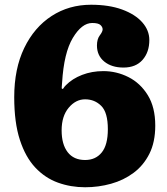

<svg xmlns="http://www.w3.org/2000/svg" viewBox="-20 -780 705 810"><path d="M413 -656Q413 -666 403.8 -674.5Q394.5 -683 369 -683Q325 -683 287.2 -620Q249.5 -557 242 -432Q241.5 -419 240.5 -413Q239.5 -407 242 -405.5Q245.5 -403.5 248.2 -408.5Q251 -413.5 258.5 -421Q285 -448 326.2 -464Q367.5 -480 416 -480Q471.5 -480 521.8 -454.8Q572 -429.5 603.5 -378.5Q635 -327.5 635 -250Q635 -180.5 610.2 -131.2Q585.5 -82 543.5 -50.8Q501.5 -19.5 448.5 -4.8Q395.5 10 339 10Q278.5 10 224.5 -9.5Q170.5 -29 129 -73Q87.5 -117 63.8 -190Q40 -263 40 -370Q40 -490 82.2 -577.5Q124.5 -665 197.8 -712.5Q271 -760 364 -760Q440 -760 495.2 -739.8Q550.5 -719.5 580.2 -685.8Q610 -652 610 -611Q610 -560 581.5 -527.5Q553 -495 501 -495Q451 -495 420 -520.2Q389 -545.5 389 -588Q389 -615 401 -630.8Q413 -646.5 413 -656ZM435 -235Q435 -305.5 407.2 -333.2Q379.5 -361 339 -361Q299.5 -361 269.8 -325.5Q240 -290 240 -230Q240 -171 265.5 -138Q291 -105 339 -105Q383.5 -105 409.2 -136.8Q435 -168.5 435 -235Z"/></svg>

Font: Besley* Fatface
Style: Regular
Weight: 900
Designer: Owen Earl
Foundry: indestructible type*
Version: Version 3.000; ttfautohint (v1.8.3)